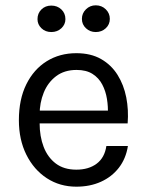

<svg xmlns="http://www.w3.org/2000/svg" viewBox="-20 -690 554 722"><path d="M267 12Q205 12 156.2 -19.8Q107.5 -51.5 79.2 -108Q51 -164.5 51 -238Q51 -316.5 79 -373Q107 -429.5 155.8 -459.8Q204.5 -490 267 -490Q321.5 -490 360 -468Q398.5 -446 422 -408.5Q445.5 -371 454.8 -323.8Q464 -276.5 460 -226H114V-274H408.5L385.5 -259Q387 -288.5 382.2 -318Q377.5 -347.5 364.5 -372.2Q351.5 -397 328 -412Q304.5 -427 268 -427Q222 -427 191 -403.5Q160 -380 144.5 -341.8Q129 -303.5 129 -259V-227Q129 -177 144.2 -137.5Q159.5 -98 190 -75Q220.5 -52 267 -52Q313.5 -52 343.5 -74.5Q373.5 -97 380 -141H461Q453.5 -93.5 427 -59.2Q400.5 -25 359.5 -6.5Q318.5 12 267 12ZM340 -569.5Q318.5 -569.5 303.2 -583.8Q288 -598 288 -619Q288 -640 303.2 -655Q318.5 -670 340 -670Q362.5 -670 377.8 -655Q393 -640 393 -619Q393 -598 377.8 -583.8Q362.5 -569.5 340 -569.5ZM173 -569.5Q150.5 -569.5 135.8 -583.8Q121 -598 121 -618Q121 -640 135.8 -654.5Q150.5 -669 173 -669Q195.5 -669 210.8 -654.5Q226 -640 226 -618Q226 -598 210.8 -583.8Q195.5 -569.5 173 -569.5Z"/></svg>

Font: Karla
Style: Regular
Weight: 400
Designer: Jonathan Pinhorn
Version: Version 2.004;gftools[0.9.33]